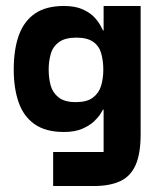

<svg xmlns="http://www.w3.org/2000/svg" viewBox="-20 -432 525 643"><path d="M158 191V77H327V-65H325Q324 -63 317 -51.5Q310 -40 295.5 -26Q281 -12 256 -1Q231 10 194 10Q133 10 96 -16Q59 -42 42.5 -89Q26 -136 26 -199Q26 -266 43 -313.5Q60 -361 97 -386.5Q134 -412 194 -412Q233 -412 258.5 -400Q284 -388 298 -372Q312 -356 318 -343.5Q324 -331 325 -330H327V-412H451V18Q451 83 434 121Q417 159 382 175Q347 191 294 191ZM234 -90Q271 -90 291 -105Q311 -120 318.5 -144.5Q326 -169 326 -199Q326 -228 319 -253Q312 -278 292 -292Q272 -306 236 -306Q198 -306 177.5 -291Q157 -276 150 -251.5Q143 -227 143 -199Q143 -171 149.5 -146.5Q156 -122 176 -106Q196 -90 234 -90Z"/></svg>

Font: Darker Grotesque Light ExtraBold
Style: Regular
Weight: 800
Version: Version 1.000;gftools[0.9.28]